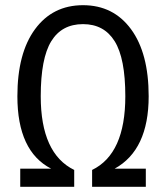

<svg xmlns="http://www.w3.org/2000/svg" viewBox="-20 -720 640 740"><path d="M300 -627Q218 -627 177.5 -561Q137 -495 137 -349Q137 -128 266 -65V0H58V-70H177Q47 -137 47 -349Q47 -515 115 -607.5Q183 -700 300 -700Q417 -700 485 -607.5Q553 -515 553 -349Q553 -142 422 -70H542V0H335V-65Q463 -127 463 -349Q463 -495 422 -561Q381 -627 300 -627Z"/></svg>

Font: Fira Mono
Style: Regular
Weight: 400
Designer: Carrois Corporate & Edenspiekermann AG
Foundry: Carrois Corporate GbR & Edenspiekermann AG
Version: Version 3.206;PS 003.206;hotconv 1.0.70;makeotf.lib2.5.58329